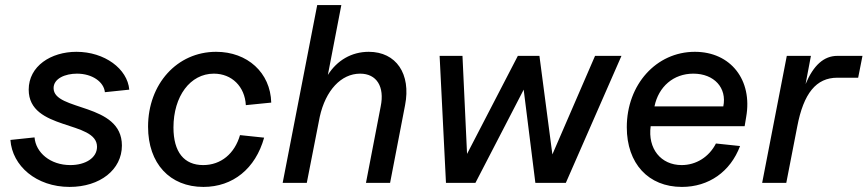

<svg xmlns="http://www.w3.org/2000/svg" viewBox="-20 -720 3416 756"><path d="M254 16C374 16 460 -52 460 -147C460 -317 191 -281 191 -373C191 -411 237 -430 283 -430C344 -430 389 -397 393 -357L489 -367C482 -449 392 -516 281 -516C181 -516 93 -460 93 -367C93 -204 362 -247 362 -142C362 -98 316 -70 257 -70C178 -70 121 -119 116 -179L21 -169C28 -67 123 16 254 16Z M781 16C897 16 986 -56 1020 -178L925 -188C904 -115 850 -70 780 -70C705 -70 663 -121 663 -218C663 -341 729 -430 822 -430C893 -430 944 -379 948 -306L1048 -316C1045 -434 954 -516 831 -516C677 -516 563 -389 563 -221C563 -76 649 16 781 16Z M1479 -301 1421 0H1516L1575 -306C1599 -429 1540 -516 1432 -516C1364 -516 1307 -482 1271 -425L1324 -700H1229L1093 0H1188L1239 -260C1262 -364 1323 -430 1398 -430C1463 -430 1495 -379 1479 -301Z M1736 0H1852L2042 -367L2088 0H2208L2427 -500H2323L2155 -112L2104 -500H2019L1819 -114L1801 -500H1711Z M2665 16C2771 16 2856 -44 2894 -145L2799 -155C2772 -102 2721 -70 2664 -70C2582 -70 2530 -135 2542 -223H2912L2918 -259C2944 -405 2857 -516 2716 -516C2564 -516 2448 -387 2448 -219C2448 -76 2533 16 2665 16ZM2828 -301H2557C2573 -379 2632 -430 2710 -430C2792 -430 2843 -374 2828 -301Z M2981 0H3076L3119 -221C3144 -353 3194 -414 3277 -414H3359L3376 -500H3277C3224 -500 3183 -463 3152 -389L3173 -500H3078Z"/></svg>

Font: Uncut Sans Medium Italic
Style: Regular
Weight: 500
Italic angle: -11°
Designer: Kasper Nordkvist
Foundry: UNCUT.wtf
Version: Version 1.304;Glyphs 3.2 (3246)